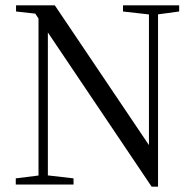

<svg xmlns="http://www.w3.org/2000/svg" viewBox="-20 -690 729 718"><path d="M39 0H255V-23L151 -35H135L39 -23ZM124 0H159V-335V-654H124ZM440 -647 546 -635H561L650 -647V-670H440ZM547 8H571V-670H537V-335V-135L544 -137L185 -670H40V-647L112 -639L155 -573H156Z"/></svg>

Font: Source Serif 4 48pt
Style: Regular
Weight: 400
Designer: Frank Grie√ühammer
Foundry: Adobe Systems Incorporated
Version: Version 4.004;hotconv 1.0.116;makeotfexe 2.5.65601